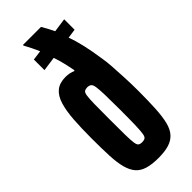

<svg xmlns="http://www.w3.org/2000/svg" viewBox="-246 -778 820 820"><g transform="rotate(-45 164.5 -367.5)"><path d="M166 8Q127 8 100.5 0Q74 -8 58.5 -26Q43 -44 35 -74Q27 -104 25 -148.5Q23 -193 23 -254Q23 -317 26.5 -365.5Q30 -414 40.5 -448.5Q51 -483 72.5 -500.5Q94 -518 130 -518Q142 -518 154 -515.5Q166 -513 174 -509L177 -511Q172 -538 166 -563Q160 -588 152 -611L87 -602V-666L131 -672Q123 -690 115 -706.5Q107 -723 98 -739V-743H207Q214 -731 221.5 -717.5Q229 -704 237 -687L300 -696V-633L258 -627Q270 -595 279 -555.5Q288 -516 296 -462Q300 -440 302 -408.5Q304 -377 306 -338Q308 -299 308 -255Q308 -194 305.5 -149.5Q303 -105 295.5 -74.5Q288 -44 272 -26Q256 -8 230.5 0Q205 8 166 8ZM164 -89Q175 -89 182 -93Q189 -97 191.5 -113Q194 -129 195 -162.5Q196 -196 196 -255Q196 -311 195 -344.5Q194 -378 191.5 -394.5Q189 -411 182 -416Q175 -421 164 -421Q154 -421 147.5 -417Q141 -413 138.5 -397Q136 -381 135.5 -347.5Q135 -314 135 -255Q135 -196 135.5 -162.5Q136 -129 138.5 -113Q141 -97 147.5 -93Q154 -89 164 -89Z"/></g></svg>

Font: Saira UltraCondensed ExtraBold
Style: Regular
Weight: 800
Width: 1
Designer: Hector Gatti with collaboration of the Omnibus-Type team
Foundry: Omnibus-Type
Version: Version 1.101